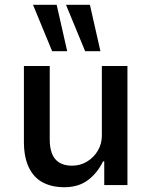

<svg xmlns="http://www.w3.org/2000/svg" viewBox="-20 -774 635 803"><path d="M249 9Q197 9 159 -11Q121 -31 100.5 -74Q80 -117 80 -181V-498H188V-190Q188 -156 197.5 -131.5Q207 -107 228 -94Q249 -81 281 -81Q316 -81 344.5 -98.5Q373 -116 389.5 -144.5Q406 -173 406 -206V-498H513V0H416V-99H411Q387 -50 347.5 -20.5Q308 9 249 9ZM336 -560 256 -754H356L400 -560ZM198 -560 118 -754H217L261 -560Z"/></svg>

Font: Nunito Sans 7pt SemiCondensed SemiBold
Style: Regular
Weight: 600
Width: 4
Designer: Vernon Adams
Foundry: Vernon Adams
Version: Version 3.101;gftools[0.9.27]